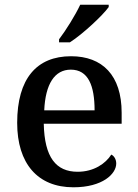

<svg xmlns="http://www.w3.org/2000/svg" viewBox="-20 -786 585 816"><path d="M231 -619V-606H277C333 -642 417 -721 442 -756V-766H321C300 -721 260 -657 231 -619ZM292 10C416 10 474 -47 474 -91C474 -110 464 -124 453 -129C429 -91 379 -56 310 -56C218 -56 169 -117 166 -260H497V-307C497 -466 415 -547 282 -547C136 -547 53 -452 53 -264C53 -91 140 10 292 10ZM382 -317H168C173 -429 212 -490 281 -490C355 -490 382 -422 382 -317Z"/></svg>

Font: Noto Serif Yezidi Medium
Style: Regular
Weight: 500
Designer: Dalton Maag Ltd
Foundry: Dalton Maag Ltd
Version: Version 1.001